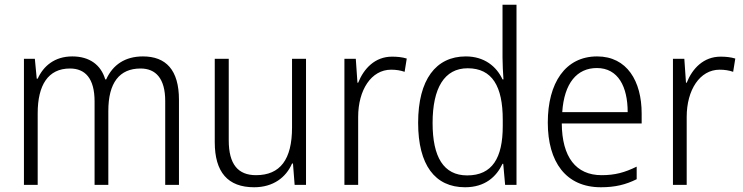

<svg xmlns="http://www.w3.org/2000/svg" viewBox="-20 -780 3135 810"><path d="M583 -542C508 -542 456 -507 428 -445H424C406 -506 358 -542 285 -542C210 -542 163 -501 139 -448H135L127 -532H81V0H139V-302C139 -421 183 -491 275 -491C339 -491 379 -450 379 -352V0H437V-312C437 -431 484 -491 573 -491C637 -491 677 -449 677 -354V0H735V-359C735 -485 680 -542 583 -542Z M1271 -532H1212V-242C1212 -107 1162 -41 1060 -41C984 -41 945 -87 945 -188V-532H886V-180C886 -54 941 10 1052 10C1133 10 1187 -32 1212 -90H1216L1223 0H1271Z M1634 -541C1562 -541 1515 -491 1491 -431H1488L1481 -532H1433V0H1491V-287C1491 -400 1546 -486 1630 -486C1651 -486 1670 -483 1687 -477L1696 -533C1677 -539 1655 -541 1634 -541Z M1942 10C2026 10 2074 -34 2100 -89H2103L2111 0H2159V-760H2100V-537C2100 -510 2102 -474 2104 -445H2100C2075 -499 2024 -542 1945 -542C1819 -542 1744 -444 1744 -262C1744 -84 1815 10 1942 10ZM1951 -40C1851 -40 1805 -118 1805 -261C1805 -409 1855 -492 1953 -492C2057 -492 2101 -415 2101 -275V-248C2101 -114 2057 -40 1951 -40Z M2499 -542C2365 -542 2291 -430 2291 -263C2291 -97 2367 10 2515 10C2575 10 2620 -1 2666 -24V-77C2615 -52 2574 -41 2518 -41C2410 -41 2351 -117 2350 -259H2687V-301C2687 -438 2625 -542 2499 -542ZM2498 -493C2588 -493 2628 -414 2628 -307H2352C2360 -429 2414 -493 2498 -493Z M3020 -541C2948 -541 2901 -491 2877 -431H2874L2867 -532H2819V0H2877V-287C2877 -400 2932 -486 3016 -486C3037 -486 3056 -483 3073 -477L3082 -533C3063 -539 3041 -541 3020 -541Z"/></svg>

Font: Noto Sans Bengali SemiCondensed Light
Style: Regular
Weight: 300
Width: 4
Designer: Joana Ranito - Universal Thirst; Jelle Bosma - Monotype Design Team
Foundry: Universal Thirst ehf.
Version: Version 3.000